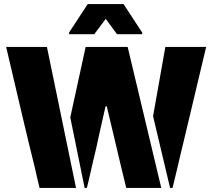

<svg xmlns="http://www.w3.org/2000/svg" viewBox="-20 -917 1036 937"><path d="M166 -29Q159 -57 148 -107L121 -217L91 -343L10 -688H209L351 0H173ZM323 -344 398 -688H603L767 0H596L588 -33L567 -120L537 -247Q518 -324 501 -398H495L461 -247L450 -196Q445 -175 440.5 -156Q436 -137 432 -120L412 -33L404 0H393ZM727 -350 787 -688H986L904 -343L874 -217Q855 -140 848 -107L829 -29L822 0H810ZM317 -758 408 -897H583L674 -758V-750H551L496 -825L440 -750H317Z"/></svg>

Font: Saira Stencil
Style: Regular
Weight: 400
Designer: Hector Gatti with collaboration of the Omnibus-Type team
Foundry: Omnibus-Type
Version: Version 1.003